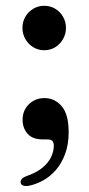

<svg xmlns="http://www.w3.org/2000/svg" viewBox="-20 -468 298 646"><path d="M128.5 -299Q108.5 -299 91.8 -309.2Q75 -319.5 65.2 -336.8Q55.5 -354 55.5 -374Q55.5 -394.5 65.2 -411.5Q75 -428.5 91.8 -438.5Q108.5 -448.5 128.5 -448.5Q149.5 -448.5 166 -438.5Q182.5 -428.5 192.2 -411.5Q202 -394.5 202 -374Q202 -354 192.2 -336.8Q182.5 -319.5 166 -309.2Q149.5 -299 128.5 -299ZM123 1Q89.5 1 72.8 -18Q56 -37 56 -65Q56 -96.5 77.2 -117.2Q98.5 -138 129.5 -138Q164 -138 187.5 -110.8Q211 -83.5 211 -23Q211 18 199.2 49.8Q187.5 81.5 168.2 103.8Q149 126 125.2 139Q101.5 152 77.5 157Q65 159 57.8 156.2Q50.5 153.5 49.5 146.5Q48.5 139.5 53.5 133.8Q58.5 128 74.5 122.5Q103.5 112 122.8 96.2Q142 80.5 151.5 61.2Q161 42 161 22Q161 11.5 156.2 6.2Q151.5 1 138 1Z"/></svg>

Font: Fraunces 17pt
Style: Regular
Weight: 400
Version: Version 1.000;[b76b70a41]